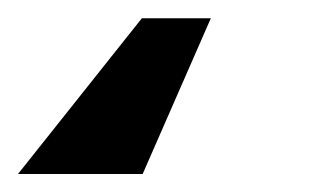

<svg xmlns="http://www.w3.org/2000/svg" viewBox="-44 25 357 209"><path d="M185.5 44.9 111.3 214.4H-24.4L110.4 44.9Z"/></svg>

Font: Inter
Style: Bold Italic
Weight: 700
Italic angle: -9.39999°
Designer: Rasmus Andersson
Foundry: rsms
Version: Version 4.001;git-9221beed3